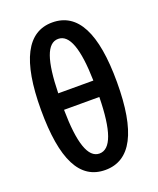

<svg xmlns="http://www.w3.org/2000/svg" viewBox="-144 -859 788 956"><g transform="rotate(-20 250.0 -380.5)"><path d="M248 10C383 10 451 -119 451 -382C451 -643 384 -771 249 -771C116 -771 48 -642 48 -381C48 -117 113 10 248 10ZM343 -429H157C161 -600 189 -684 249 -684C309 -684 339 -599 343 -429ZM248 -77C188 -77 158 -166 156 -342H343C340 -165 309 -77 248 -77Z"/></g></svg>

Font: Noto Sans Mono ExtraCondensed SemiBold
Style: Regular
Weight: 600
Width: 2
Designer: Monotype Design Team
Foundry: Monotype Imaging Inc.
Version: Version 2.014